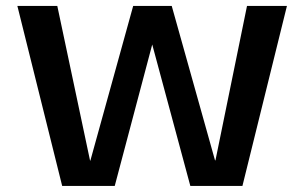

<svg xmlns="http://www.w3.org/2000/svg" viewBox="-20 -610 1007 630"><path d="M184 0H356.5L479.5 -464L604.5 0H775.5L921.5 -590.5H790.5L687 -84H685.5L543.5 -590.5H417L276.5 -83H275.5L168 -590.5H37Z"/></svg>

Font: Anybody SemiExpanded Medium
Style: Regular
Weight: 500
Width: 6
Version: Version 1.113;gftools[0.9.25]